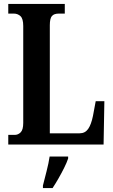

<svg xmlns="http://www.w3.org/2000/svg" viewBox="-20 -734 575 975"><path d="M22 0V-49H55Q72 -49 85 -62Q98 -75 98 -110V-602Q98 -639 84 -652Q70 -665 50 -665H22V-714H309V-665H279Q254 -665 243.5 -652.5Q233 -640 233 -606V-57H384Q412 -57 427.5 -79Q443 -101 452 -145L466 -220H510L506 0ZM198 208Q206 176 216.5 135.5Q227 95 232 61H326V71Q319 92 305.5 119Q292 146 276.5 173Q261 200 247 221H198Z"/></svg>

Font: Noto Serif Tamil ExtraCondensed
Style: Bold
Weight: 700
Width: 2
Designer: Indian Type Foundry, Tom Grace, and the Monotype Design Team
Foundry: Monotype Imaging Inc.
Version: Version 2.004; ttfautohint (v1.8.4.7-5d5b)